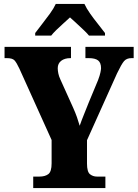

<svg xmlns="http://www.w3.org/2000/svg" viewBox="-20 -951 697 971"><path d="M148 0V-58H180Q208 -58 224.5 -70.5Q241 -83 241 -125V-243L78 -604Q64 -634 53.5 -645.5Q43 -657 15 -657H3V-714H339V-657H336Q307 -657 289.5 -643.5Q272 -630 272 -606Q272 -594 275 -579.5Q278 -565 285 -550L350 -406Q362 -379 369 -359Q376 -339 383 -315Q392 -341 404 -370.5Q416 -400 429 -433L476 -546Q485 -570 488 -585Q491 -600 491 -606Q491 -634 476 -645.5Q461 -657 429 -657H412V-714H656V-657H645Q620 -657 607 -641.5Q594 -626 572 -580L420 -242V-124Q420 -82 435 -70Q450 -58 470 -58H513V0ZM158 -784Q172 -803 192.5 -829Q213 -855 232.5 -882Q252 -909 262 -931H407Q417 -909 436 -882Q455 -855 476 -829Q497 -803 511 -784V-771H430Q423 -780 405 -797.5Q387 -815 367 -833Q347 -851 334 -863Q320 -850 301 -833Q282 -816 265 -799.5Q248 -783 239 -771H158Z"/></svg>

Font: Noto Serif Tamil Condensed Black
Style: Italic
Weight: 900
Width: 3
Italic angle: -12°
Designer: Indian Type Foundry, Tom Grace, and the Monotype Design Team
Foundry: Monotype Imaging Inc.
Version: Version 2.003; ttfautohint (v1.8.4.7-5d5b)